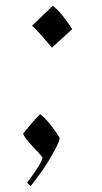

<svg xmlns="http://www.w3.org/2000/svg" viewBox="-20 -529 352 665"><path d="M91 -440 163 -509Q194 -485 230 -428L160 -364Q159 -365 133.5 -395Q108 -425 91 -440ZM60 -66Q112 -131 120 -133Q141 -116 161 -89Q181 -62 187 -50Q185 -35 158 12Q131 59 86 116L74 104Q127 33 127 17Q121 7 93.5 -21.5Q66 -50 60 -66Z"/></svg>

Font: Felipa
Style: Regular
Weight: 400
Designer: Javier Alcaraz
Foundry: Fontstage
Version: Version 1.001